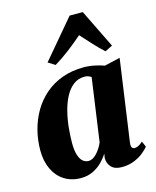

<svg xmlns="http://www.w3.org/2000/svg" viewBox="-123 -908 816 1002"><g transform="rotate(-15 285.5 -407.0)"><path d="M483 -102.5Q480.5 -83.5 485.5 -76Q490.5 -68.5 500.5 -68.5Q509 -68.5 519.5 -73.2Q530 -78 544.5 -91L558 -60.5Q548 -47.5 527.5 -30.8Q507 -14 477.2 -1.8Q447.5 10.5 410 10.5Q372.5 10.5 353.8 -9Q335 -28.5 335 -57.5L338.5 -81.5Q326 -60.5 304.8 -39Q283.5 -17.5 254.5 -3.5Q225.5 10.5 189.5 10.5Q138 10.5 100 -13.8Q62 -38 41.2 -81.8Q20.5 -125.5 20.5 -183.5Q20.5 -240.5 34.5 -293.8Q48.5 -347 75.5 -392.5Q102.5 -438 142.5 -472.2Q182.5 -506.5 235 -525.5Q287.5 -544.5 351 -544.5Q381 -544.5 410 -538.2Q439 -532 461 -524L545.5 -543.5ZM378.5 -484.5Q373 -488.5 364.2 -492.2Q355.5 -496 343 -496Q307.5 -496 281.8 -476Q256 -456 238.2 -422.2Q220.5 -388.5 210 -347Q199.5 -305.5 195 -261.5Q190.5 -217.5 190.5 -178Q190.5 -138 198.5 -113Q206.5 -88 220 -76.8Q233.5 -65.5 251 -65.5Q262 -65.5 273 -71.5Q284 -77.5 294.5 -88.5Q305 -99.5 314.2 -113.8Q323.5 -128 330.5 -144.5ZM213.5 -594 176 -617.5 350.5 -824H421.5L523.5 -615.5L483.5 -595.5Q455 -621 426.5 -652.2Q398 -683.5 371.5 -712.5Q337 -682 296 -650.5Q255 -619 213.5 -594Z"/></g></svg>

Font: Merriweather 72pt Black
Style: Italic
Weight: 900
Italic angle: -7.8°
Version: Version 2.101